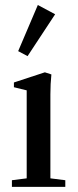

<svg xmlns="http://www.w3.org/2000/svg" viewBox="-20 -728 303 748"><path d="M87.4 -509.3 50.8 -528.8 127.4 -708.5 194.8 -672.4ZM26.4 0V-25.9L84 -33.2V-376L34.2 -388.2V-406.7L154.8 -446.3L180.2 -438Q176.3 -401.4 176.3 -360.4V-33.2L234.4 -25.9V0Z"/></svg>

Font: Elstob Medium
Style: Regular
Weight: 500
Designer: Peter S. Baker
Version: Version 1.015